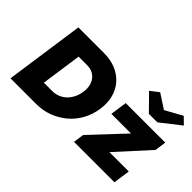

<svg xmlns="http://www.w3.org/2000/svg" viewBox="-109 -1200 1600 1600"><g transform="rotate(45 691.5 -400.0)"><path d="M83 0 183 -700H485Q564 -700 625.5 -674Q687 -648 728 -601.5Q769 -555 786 -491Q803 -427 792 -350Q781 -274 746 -209.5Q711 -145 656 -98.5Q601 -52 532.5 -26Q464 0 385 0ZM299 -126 274 -171H404Q441 -171 472.5 -184Q504 -197 528.5 -220.5Q553 -244 569.5 -277Q586 -310 592 -350Q598 -390 590.5 -423Q583 -456 565 -479.5Q547 -503 520 -516Q493 -529 456 -529H323L363 -572ZM832 0 845 -94 1185 -456 1175 -385H887L908 -533H1374L1360 -433L1043 -84L1048 -148H1329L1308 0ZM1108 -606 973 -743 1047 -800 1188 -708H1158L1325 -800L1383 -743L1208 -606Z"/></g></svg>

Font: Lexend ExtBd
Style: Italic
Weight: 800
Italic angle: -8.13011°
Designer: Bonnie Shaver-Troup, Thomas Jockin
Foundry: Lexend
Version: Version 1.007